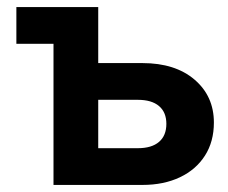

<svg xmlns="http://www.w3.org/2000/svg" viewBox="-20 -523 644 543"><path d="M131.3 0V-475.5L191.6 -399.1H26.3V-503H257.8V-21.4L173 -103.9H369.9Q408.9 -103.9 429.7 -121.7Q450.5 -139.5 450.5 -172.7Q450.5 -205.5 429.7 -223.1Q408.9 -240.7 369.9 -240.7H195V-344.6H382.8Q475.4 -344.6 530.1 -297.9Q584.9 -251.1 584.9 -176.4Q584.9 -122.6 559.7 -83Q534.5 -43.4 488.9 -21.7Q443.3 0 382.8 0Z"/></svg>

Font: Wix Madefor Display
Style: Regular
Weight: 400
Designer: Dalton Maag Ltd
Foundry: Dalton Maag Ltd
Version: Version 3.100